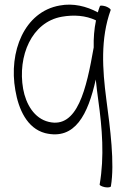

<svg xmlns="http://www.w3.org/2000/svg" viewBox="-20 -569 543 838"><path d="M416 -542C412 -533 410 -524 407 -515C357 -542 299 -556 241 -545C86 -518 17 -343 47 -175C61 -92 98 -9 177 12C308 44 364 -70 398 -222C401 -191 405 -161 409 -131C426 -9 436 114 415 236C414 240 424 245 438 248C451 250 463 249 464 244C481 144 461 -9 444 -136C427 -266 418 -401 463 -525C464 -529 455 -536 442 -541C429 -545 417 -546 416 -542ZM193 -37C129 -52 93 -115 81 -181C56 -324 118 -473 250 -496C301 -505 354 -502 399 -480C391 -442 388 -402 389 -362C357 -180 318 -7 193 -37Z"/></svg>

Font: Nupuram Condensed Thin
Style: Regular
Weight: 100
Width: 3
Designer: Santhosh Thottingal (santhosh.thottingal@gmail.com)
Foundry: SMC
Version: Version 1.000